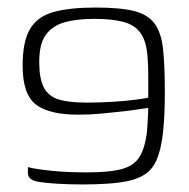

<svg xmlns="http://www.w3.org/2000/svg" viewBox="-20 -484 502 509"><path d="M54 -41Q72 -36 114 -31.5Q156 -27 211 -27Q269 -27 301.5 -35.5Q334 -44 348.5 -66Q363 -88 369 -129Q370 -139 371 -153.5Q372 -168 372.5 -181Q373 -194 373 -198Q358 -196 339 -193Q320 -190 299 -188Q273 -185 245 -182.5Q217 -180 187 -180Q110 -180 75 -207Q40 -234 40 -310Q40 -374 59.5 -407Q79 -440 121.5 -452Q164 -464 233 -464Q300 -464 336.5 -454.5Q373 -445 390.5 -420.5Q408 -396 412.5 -352Q417 -308 417 -241Q417 -175 412 -131.5Q407 -88 396 -62Q385 -36 366 -23Q347 -10 319 -4Q295 1 263.5 3Q232 5 200 5Q163 5 131 3Q99 1 82 -2Q68 -4 60.5 -10.5Q53 -17 54 -30ZM373 -225Q373 -257 373 -284.5Q373 -312 371 -335Q368 -375 352.5 -396.5Q337 -418 307 -426Q277 -434 230 -434Q182 -434 150 -424.5Q118 -415 101 -391Q84 -367 84 -320Q84 -276 96 -252.5Q108 -229 135 -220.5Q162 -212 210 -212Q243 -212 277 -214Q311 -216 338 -219.5Q365 -223 373 -225Z"/></svg>

Font: Genos Thin Light
Style: Regular
Weight: 300
Version: Version 1.010